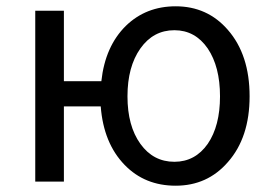

<svg xmlns="http://www.w3.org/2000/svg" viewBox="-20 -577 864 610"><path d="M640 -120Q679 -177 679 -271Q679 -365 640 -423Q600 -481 534 -481Q467 -481 426 -423Q385 -365 385 -271Q385 -177 426 -120Q467 -63 534 -63Q600 -63 640 -120ZM302 -319Q314 -430 380 -495Q444 -557 538 -557Q639 -557 704 -482Q773 -403 773 -271Q773 -140 704 -62Q639 13 538 13Q440 13 376 -53Q309 -122 300 -239H183V0H92V-543H183V-319Z"/></svg>

Font: Source Han Sans K Regular
Style: Regular
Weight: 400
Designer: Ryoko NISHIZUKA  (kana & ideographs); Paul D. Hunt (Latin, Greek & Cyrillic); Wenlong ZHANG  (bopomofo); Sandoll Communi
Foundry: Adobe Systems Incorporated
Version: Version 1.00 July 18, 2014, initial release